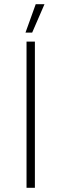

<svg xmlns="http://www.w3.org/2000/svg" viewBox="-20 -899 293 919"><path d="M193 -879H151L102 -743H134ZM107 0H147V-700H107Z"/></svg>

Font: Fixel Text ExtraLight
Style: Regular
Weight: 200
Width: 4
Designer: AlfaBravo + MacPaw
Foundry: Kyrylo Tkachov, Marchela Mozhyna, Serhii Makarenko, Maria Weinstein, Zakhar Kryvoshyya
Version: Version 1.211